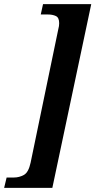

<svg xmlns="http://www.w3.org/2000/svg" viewBox="-70 -780 461 928"><path d="M-50 128 -38 78H-3Q23 78 45.5 65.5Q68 53 78 6L212 -640Q214 -647 215 -654Q216 -661 216 -668Q216 -695 200 -702.5Q184 -710 162 -710H127L138 -760H371L183 128Z"/></svg>

Font: Noto Serif ExtraCondensed
Style: Bold Italic
Weight: 700
Width: 2
Italic angle: -12°
Designer: Monotype Design Team
Foundry: Monotype Imaging Inc.
Version: Version 2.013; ttfautohint (v1.8.4.7-5d5b)